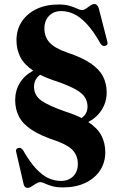

<svg xmlns="http://www.w3.org/2000/svg" viewBox="-20 -734 610 962"><path d="M182.5 178.5Q172.5 178.5 160.8 185.8Q149 193 138 200.2Q127 207.5 119 207.5Q103 207.5 98.5 189.5L61 27Q57 12 71 7.5Q85 3.5 95.5 18.5Q130.5 79.5 162.2 112.8Q194 146 224 159.2Q254 172.5 285 172.5Q323.5 172.5 346.8 149.2Q370 126 370 87.5Q370 48.5 346.5 21Q323 -6.5 261 -28.5Q183.5 -54 138.5 -83.8Q93.5 -113.5 74.8 -150.2Q56 -187 56 -232.5Q56 -280 79.5 -318.5Q103 -357 146.5 -380Q101 -410.5 81.8 -448.2Q62.5 -486 62.5 -532.5Q62.5 -585 89 -625.5Q115.5 -666 163 -688.8Q210.5 -711.5 273.5 -711.5Q307 -711.5 329.8 -704.5Q352.5 -697.5 367.2 -690.5Q382 -683.5 392 -683.5Q400.5 -683.5 411.2 -691Q422 -698.5 432.8 -706.2Q443.5 -714 452.5 -714Q468 -714 475 -692L517.5 -526.5Q523.5 -509 506.5 -504Q492.5 -501 484 -515Q448 -578.5 414.8 -614Q381.5 -649.5 350 -664Q318.5 -678.5 287 -678.5Q249.5 -678.5 226 -654.8Q202.5 -631 202.5 -591.5Q202.5 -549.5 228 -521.2Q253.5 -493 314.5 -471.5Q391.5 -446 435 -416Q478.5 -386 496.5 -350.2Q514.5 -314.5 514.5 -271Q514.5 -224 490.5 -185Q466.5 -146 422.5 -122.5Q469.5 -91.5 488.5 -54Q507.5 -16.5 507.5 29Q507.5 79.5 481.8 119.2Q456 159 408.2 182Q360.5 205 295 205Q263 205 240.8 198.5Q218.5 192 204.5 185.2Q190.5 178.5 182.5 178.5ZM309 -174.5Q354.5 -160 388.5 -142.5Q418.5 -163.5 418.5 -199.5Q418.5 -226 405 -247Q391.5 -268 358.2 -286.5Q325 -305 266.5 -325.5Q217.5 -341 181 -359.5Q150.5 -337 150.5 -299Q150.5 -256 187.2 -230Q224 -204 309 -174.5Z"/></svg>

Font: Fraunces 72pt S000
Style: Bold
Weight: 700
Version: Version 1.000; ttfautohint (v1.8.3)